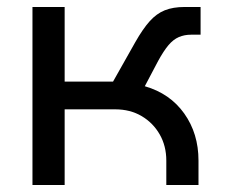

<svg xmlns="http://www.w3.org/2000/svg" viewBox="-20 -530 647 550"><path d="M73 0V-510H165.2V-296.2H303.8L367.4 -409Q389.2 -447.4 408.9 -469.3Q428.6 -491.2 452.2 -500.6Q475.8 -510 509 -510H554.6V-430.6H527Q508.2 -430.6 492.3 -423.8Q476.4 -417 462.5 -400.5Q448.6 -384 433 -355.4L394.8 -283Q467 -262.2 507.8 -204.8Q548.6 -147.4 548.6 -70V0H456.4V-70Q456.4 -111.8 437.5 -144.9Q418.6 -178 385.8 -197.4Q353 -216.8 310 -216.8H165.2V0Z"/></svg>

Font: MuseoModerno Thin
Style: Regular
Weight: 100
Designer: Pablo Cosgaya, Héctor Gatti, Marcela Romero, and the Authors of The MuseoModerno Project.
Foundry: Omnibus-Type Team
Version: Version 1.003